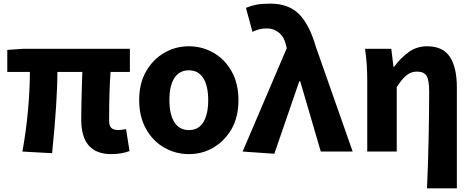

<svg xmlns="http://www.w3.org/2000/svg" viewBox="-20 -832 2598 1054"><path d="M426 -175Q426 -256 430 -376L432 -437H295Q295 -277 266 9L103 0Q123 -110 133.5 -224Q144 -338 144 -437H20V-558L105 -564H693V-437H587Q579 -337 579 -169Q579 -141 591.5 -129.5Q604 -118 630 -118Q640 -118 672 -123L691 -3Q675 4 648.5 9Q622 14 591 14Q426 14 426 -175Z M883 -21Q819 -57 781.5 -124.5Q744 -192 744 -282Q744 -376 783 -442Q821 -507 882.5 -542.5Q944 -578 1017 -578Q1089 -578 1151 -543Q1215 -506 1252 -439.5Q1289 -373 1289 -282Q1289 -190 1251 -123Q1212 -57 1151 -21.5Q1090 14 1017 14Q945 14 883 -21ZM1123 -282Q1123 -360 1096 -403Q1069 -446 1017 -446Q965 -446 937.5 -404Q910 -362 910 -282Q910 -205 937 -161.5Q964 -118 1017 -118Q1070 -118 1096.5 -161.5Q1123 -205 1123 -282Z M1312 0 1554 -567 1550 -584Q1541 -628 1512 -652Q1483 -676 1446 -676Q1421 -676 1404 -671.5Q1387 -667 1366 -657L1330 -789Q1359 -801 1388.5 -806.5Q1418 -812 1465 -812Q1563 -812 1620.5 -755.5Q1678 -699 1714 -575L1916 0H1741L1628 -386H1623L1486 12Z M2336 -330Q2336 -393 2321.5 -416Q2307 -439 2268 -439Q2237 -439 2211.5 -418.5Q2186 -398 2158 -354V0H1996V-392Q1996 -483 1984 -564H2128L2140 -465H2143Q2184 -519 2227 -548.5Q2270 -578 2325 -578Q2411 -578 2449.5 -520Q2488 -462 2488 -351V202H2324Q2330 76 2333 -73Q2336 -222 2336 -330Z"/></svg>

Font: Merged Yaku Han JP ExtraBold
Style: Regular
Weight: 800
Designer: Ryoko NISHIZUKA 西塚涼子 (kana, bopomofo & ideographs); Paul D. Hunt (Latin, Greek & Cyrillic); Sandoll Communications 산돌커뮤니
Foundry: Adobe
Version: Version 2.004